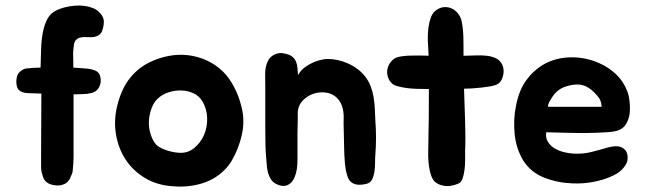

<svg xmlns="http://www.w3.org/2000/svg" viewBox="-20 -596 2390 710"><path d="M327 -337Q344 -332 349 -318.5Q354 -305 352 -290Q346 -259 318 -252Q302 -248 285.5 -248Q269 -248 252 -247V-16Q252 8 249 33Q249 42 244 52Q242 57 241 58Q241 60 239 64Q233 75 223 82Q201 94 176 88Q161 85 153 78Q144 71 140 61Q138 56 137 51Q136 46 134 41Q133 36 132.5 31.5Q132 27 132 24V-34Q132 -86 132.5 -142Q133 -198 133 -250Q110 -251 85.5 -251.5Q61 -252 50 -263Q44 -269 42 -278.5Q40 -288 40.5 -298Q41 -308 44 -316.5Q47 -325 52 -329Q65 -341 75.5 -342.5Q86 -344 102 -345Q104 -345 115.5 -345.5Q127 -346 130 -346Q131 -380 132 -414Q133 -448 138.5 -476.5Q144 -505 155.5 -526.5Q167 -548 191 -559Q220 -572 257 -575Q294 -578 324 -566Q338 -561 351.5 -546Q365 -531 364 -513Q363 -495 357 -480Q351 -465 331 -460Q322 -458 312.5 -458.5Q303 -459 293 -459Q283 -459 274.5 -456.5Q266 -454 260 -447Q255 -441 253.5 -431Q252 -421 251 -410Q250 -399 250.5 -388.5Q251 -378 251 -371V-346Q274 -344 293.5 -343Q313 -342 327 -337Z M534 -366Q567 -382 603 -389Q639 -396 674.5 -392Q710 -388 743.5 -373Q777 -358 805 -331Q828 -308 845 -275.5Q862 -243 870 -212Q887 -157 875 -101Q863 -45 834 3Q820 25 799.5 42.5Q779 60 756 71Q726 85 691 90.5Q656 96 623 93Q563 90 517.5 63Q472 36 444.5 -6Q417 -48 408.5 -101.5Q400 -155 415 -211Q431 -271 461.5 -308.5Q492 -346 534 -366ZM564 -232Q549 -218 541 -197Q533 -176 531 -153.5Q529 -131 534.5 -108.5Q540 -86 552 -68Q562 -53 588 -43Q614 -33 642 -31Q674 -29 698 -48.5Q722 -68 734.5 -97Q747 -126 746 -160Q745 -194 728 -222Q716 -242 694.5 -251.5Q673 -261 649.5 -261.5Q626 -262 603 -254.5Q580 -247 564 -232Z M961 -271Q961 -294 960.5 -320Q960 -346 969 -367Q977 -386 995.5 -394.5Q1014 -403 1032 -398Q1050 -395 1060 -387Q1070 -379 1074.5 -368.5Q1079 -358 1080 -344.5Q1081 -331 1082 -318Q1092 -336 1107 -347Q1122 -358 1138 -365Q1154 -372 1168.5 -375Q1183 -378 1191 -378Q1229 -378 1266.5 -361.5Q1304 -345 1329 -315Q1343 -297 1350.5 -277.5Q1358 -258 1361.5 -237Q1365 -216 1366 -194.5Q1367 -173 1368 -151Q1373 -87 1368 -24Q1367 -11 1367 6Q1367 23 1364.5 39.5Q1362 56 1355.5 68.5Q1349 81 1334 84Q1313 89 1299.5 86.5Q1286 84 1278 77Q1270 70 1266 59Q1262 48 1259 34Q1257 23 1255.5 8.5Q1254 -6 1253.5 -21Q1253 -36 1252.5 -50.5Q1252 -65 1252 -77Q1252 -96 1251 -119Q1250 -142 1251 -162Q1251 -209 1226.5 -233.5Q1202 -258 1160 -254Q1128 -250 1104 -228.5Q1080 -207 1081 -173Q1081 -160 1081 -149Q1081 -138 1080.5 -127Q1080 -116 1080 -103Q1080 -90 1080 -74Q1080 -41 1080 -4.5Q1080 32 1071 55Q1063 79 1044 88Q1025 97 999 83Q988 77 981.5 66.5Q975 56 971.5 44Q968 32 967 19.5Q966 7 965 -4Q962 -37 961.5 -65.5Q961 -94 961 -127Z M1838 -355Q1846 -336 1839.5 -313Q1833 -290 1816 -283Q1807 -279 1792 -276.5Q1777 -274 1759.5 -272Q1742 -270 1725 -269Q1708 -268 1696 -268Q1697 -238 1698 -206.5Q1699 -175 1700 -145Q1701 -115 1701 -87.5Q1701 -60 1700 -38Q1700 -23 1700 -3.5Q1700 16 1697.5 34Q1695 52 1690 65.5Q1685 79 1675 83Q1644 96 1618.5 90.5Q1593 85 1582 69Q1574 56 1570 38.5Q1566 21 1564.5 2.5Q1563 -16 1563.5 -33.5Q1564 -51 1564 -64Q1565 -106 1565.5 -159.5Q1566 -213 1566 -267H1551Q1539 -267 1520.5 -267.5Q1502 -268 1483.5 -270.5Q1465 -273 1449 -277.5Q1433 -282 1426 -291Q1415 -304 1412.5 -319Q1410 -334 1414.5 -347.5Q1419 -361 1429 -371.5Q1439 -382 1452 -385Q1470 -390 1503 -390.5Q1536 -391 1565 -390Q1564 -400 1564 -409.5Q1564 -419 1563 -428Q1562 -440 1562 -458.5Q1562 -477 1564.5 -495.5Q1567 -514 1573 -530.5Q1579 -547 1590 -556Q1605 -568 1620.5 -569.5Q1636 -571 1649.5 -565Q1663 -559 1672.5 -547.5Q1682 -536 1686 -522Q1689 -510 1691 -493.5Q1693 -477 1693.5 -459Q1694 -441 1694 -423Q1694 -405 1694 -390H1704Q1719 -390 1739 -391Q1759 -392 1778.5 -390Q1798 -388 1814 -380.5Q1830 -373 1838 -355Z M2229 -51Q2241 -54 2253.5 -55Q2266 -56 2276.5 -52Q2287 -48 2294 -38.5Q2301 -29 2301 -12Q2301 0 2295 11Q2289 22 2280 31Q2271 40 2260 46.5Q2249 53 2239 57Q2210 70 2172.5 77Q2135 84 2095 82Q2041 80 1991.5 60.5Q1942 41 1914 -4Q1888 -48 1883 -102Q1878 -156 1888 -204Q1899 -262 1925.5 -298.5Q1952 -335 1989 -357Q2034 -383 2090 -384Q2146 -385 2197 -362Q2231 -347 2258 -321.5Q2285 -296 2299 -260Q2303 -251 2305.5 -238Q2308 -225 2309 -210.5Q2310 -196 2309 -182Q2308 -168 2304 -157Q2298 -139 2289 -129Q2280 -119 2266 -114Q2252 -109 2232.5 -107.5Q2213 -106 2186 -105Q2162 -104 2141 -104Q2120 -104 2098 -104.5Q2076 -105 2052.5 -105.5Q2029 -106 2000 -107Q1997 -87 2005.5 -72.5Q2014 -58 2029 -48.5Q2044 -39 2063 -34Q2082 -29 2100 -28Q2134 -26 2165 -33.5Q2196 -41 2229 -51ZM2186 -245Q2167 -267 2146 -277Q2130 -284 2112.5 -283.5Q2095 -283 2079 -278Q2050 -271 2030 -248Q2028 -246 2023 -238.5Q2018 -231 2013.5 -223Q2009 -215 2007 -208Q2005 -201 2009 -201H2205Q2204 -215 2200 -224.5Q2196 -234 2186 -245Z"/></svg>

Font: BM JUA
Style: Regular
Weight: 400
Designer: BONGJIN KIM, JAEHYUN KEUM, JUHEE TAE
Foundry: WOOWA BROTHERS Corporation.
Version: Version 1.100